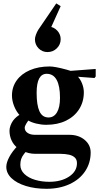

<svg xmlns="http://www.w3.org/2000/svg" viewBox="-20 -915 598 1152"><path d="M17.8 86Q17.8 60.8 35.6 27.2Q53.4 -6.4 85.8 -40V-27Q62.6 -44.6 49.8 -71.7Q37 -98.8 37 -131Q37 -145 42.8 -161.2Q48.6 -177.4 58.8 -191.8Q68 -204 79.5 -213.5Q91 -223 100.8 -228L100.2 -221.2Q78.2 -244.8 65 -277.6Q51.8 -310.4 51.8 -342Q51.8 -392.8 80 -432.4Q108.2 -472 159.5 -494.1Q210.8 -516.2 278.2 -516.2Q309 -516.2 377.8 -497.6Q414.8 -487.6 407.6 -486.6L395 -489.2L554.2 -501.2V-456.2L547 -447L439.8 -455L444.4 -458.4Q462 -440.6 472.5 -413.9Q483 -387.2 483 -361Q483 -304.4 455 -260.1Q427 -215.8 376.2 -191Q325.4 -166.2 258.2 -166.2Q228 -166.2 197.8 -173.5Q167.6 -180.8 147 -193.4L151.4 -193L146.6 -187Q128.2 -160 128.2 -149Q128.2 -129.6 145.1 -117.9Q162 -106.2 189.2 -106.2H395.2Q451.6 -106.2 487.8 -75.9Q524 -45.6 524 -0.2Q524 62.8 490.8 112.5Q457.6 162.2 397.2 190Q336.8 217.8 259.2 217.8Q190 217.8 135 200.8Q80 183.8 48.9 154Q17.8 124.2 17.8 86ZM441.8 64Q441.8 42.6 429.1 30.5Q416.4 18.4 394.9 13.3Q373.4 8.2 339.4 7.8H329.2H189.2Q171.4 7.8 152.2 3.3Q133 -1.2 120.4 -9.2L142.4 -11.2Q133.2 -3.4 124.8 7.8Q112 24 107 39.3Q102 54.6 102 74Q102 105.8 126.5 129.1Q151 152.4 190.7 164.1Q230.4 175.8 275.2 175.8Q347.4 175.8 394.6 144.5Q441.8 113.2 441.8 64ZM340 -328Q340 -399.6 319.8 -435.9Q299.6 -472.2 260.2 -472.2Q199.8 -472.2 199.8 -358Q199.8 -284 216.8 -247.1Q233.8 -210.2 271.2 -210.2Q303.4 -210.2 321.7 -240.6Q340 -271 340 -328ZM189.6 -679.5Q189.6 -690.2 195.5 -706.6Q201.5 -722.9 209.4 -736L317.6 -894.6L344 -878L272 -718.4V-755.8Q302.2 -753.8 323.1 -731.7Q344 -709.6 344 -679.8Q344 -647.9 321 -625.2Q298 -602.6 265 -602.6Q233.2 -602.6 211.4 -625Q189.6 -647.4 189.6 -679.5Z"/></svg>

Font: Wittgenstein
Style: Regular
Weight: 400
Designer: Jörg Drees
Foundry: Jörg Drees
Version: Version 1.003;Glyphs 3.1.2 (3151)